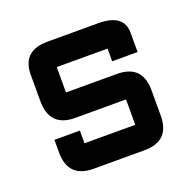

<svg xmlns="http://www.w3.org/2000/svg" viewBox="-77 -504 520 520"><g transform="rotate(-20 183.0 -244.0)"><path d="M36.6 -170.9H109.9V-134.3H256.3V-207.5H109.9Q36.6 -207.5 36.6 -282.7V-357.9Q36.6 -427.2 109.9 -427.2H256.3Q329.6 -427.2 329.6 -372.6V-317.4H256.3V-354H109.9V-280.8H256.3Q329.6 -280.8 329.6 -207.5V-134.3Q329.6 -61 256.3 -61H109.9Q36.6 -61 36.6 -134.3Z"/></g></svg>

Font: BabelStone Khitan Seal Glyphs
Style: Regular
Weight: 400
Designer: Andrew West
Foundry: BabelStone
Version: Version 1.004